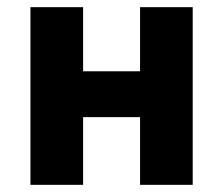

<svg xmlns="http://www.w3.org/2000/svg" viewBox="-20 -516 622 536"><path d="M65 0V-496H212V-317H371V-496H518V0H371V-189H212V0Z"/></svg>

Font: Toshiba Sans
Style: Bold
Weight: 700
Designer: Paul D. Hunt
Foundry: Toshiba Corporation
Version: Version 2.020;PS 2.0;hotconv 1.0.86;makeotf.lib2.5.63406